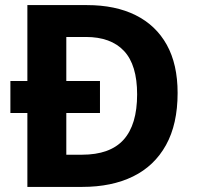

<svg xmlns="http://www.w3.org/2000/svg" viewBox="-20 -734 772 754"><path d="M321.3 -714Q433.2 -714 512.8 -674.3Q592.4 -634.6 635 -558Q677.5 -481.4 677.5 -368.9Q677.5 -246.4 631.8 -164.2Q586.1 -82 502.3 -41Q418.5 0 302.9 0H87.5V-290.2H20.8V-415.8H87.5V-714ZM317.4 -588.8H240.4V-415.8H372.6V-290.2H240.4V-126.4H301.7Q412.3 -126.4 465.4 -185.4Q518.5 -244.4 518.5 -363.4Q518.5 -479 467 -533.9Q415.5 -588.8 317.4 -588.8Z"/></svg>

Font: Noto Sans Meetei Mayek
Style: Regular
Weight: 400
Designer: Monotype Design Team and Neelakash Kshetrimayum
Foundry: Monotype Imaging Inc.
Version: Version 2.002